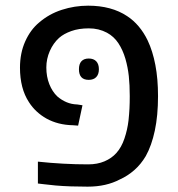

<svg xmlns="http://www.w3.org/2000/svg" viewBox="-20 -661 640 690"><path d="M294.9 9.8Q264.2 9.8 234.6 8.8Q205.1 7.8 179.9 5.6Q154.8 3.4 137.2 1L116.2 -1.5V-80.1Q162.1 -75.2 207 -72.8Q252 -70.3 296.9 -70.3Q330.1 -70.3 355.7 -81.3Q381.3 -92.3 397.9 -110.8Q416.5 -131.3 427.2 -163.1Q438 -194.8 441.9 -228.5Q444.3 -251.5 445.3 -271.2Q446.3 -291 446.3 -315.4Q446.3 -356 442.9 -387.5Q439.5 -418.9 430.7 -449.7Q421.4 -481.4 405.5 -505.6Q389.6 -529.8 364.3 -543.5Q349.6 -551.3 333.5 -555.2Q317.4 -559.1 299.3 -559.1Q263.2 -559.1 236.1 -549.3Q209 -539.6 192.4 -524.9Q171.4 -505.9 158.9 -477.5Q146.5 -449.2 146.5 -418.5Q146.5 -385.7 157.2 -358.6Q168 -331.5 186 -314.5Q201.2 -301.3 219.2 -293.7Q237.3 -286.1 257.8 -285.6L276.4 -282.7L260.7 -209.5L242.7 -210.9Q215.3 -211.4 191.4 -217.5Q167.5 -223.6 147 -234.9Q127.9 -245.6 111.8 -260.5Q95.7 -275.4 84 -293.9Q67.9 -318.4 59.8 -349.6Q51.8 -380.9 51.8 -417.5Q51.8 -470.2 70.6 -512.2Q89.4 -554.2 120.6 -580.1Q156.2 -610.8 202.1 -625.7Q248 -640.6 296.9 -640.6Q338.9 -640.6 374 -631.1Q409.2 -621.6 437 -603Q459.5 -588.4 478.3 -566.2Q497.1 -543.9 510.7 -515.6Q528.8 -477.5 538.3 -427.7Q547.9 -377.9 547.9 -315.4Q547.9 -245.6 536.4 -191.7Q524.9 -137.7 503.9 -100.1Q486.3 -70.3 462.2 -49.3Q438 -28.3 410.6 -16.1Q386.7 -3.4 357.7 3.2Q328.6 9.8 294.9 9.8ZM298.8 -374Q263.7 -374 263.7 -412.1Q263.7 -431.2 272.7 -440.9Q281.7 -450.7 298.8 -450.7Q316.4 -450.7 325.9 -440.7Q335.4 -430.7 335.4 -412.1Q335.4 -394 325.9 -384Q316.4 -374 298.8 -374Z"/></svg>

Font: Open Sans Medium
Style: Regular
Weight: 500
Designer: Monotype Design Team
Foundry: Monotype Imaging Inc.
Version: Version 3.000